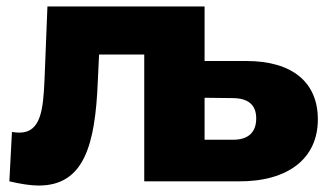

<svg xmlns="http://www.w3.org/2000/svg" viewBox="-20 -562 1022 595"><path d="M700 -258C747 -258 774 -239 774 -195C774 -150 747 -128 700 -129H614V-259ZM127 -542 118 -316C114 -223 107 -151 40 -151C33 -151 25 -152 17 -153L9 0C44 8 74 13 100 13C241 13 275 -114 283 -308L287 -393H427V0H719C873 1 965 -71 965 -192C965 -307 886 -373 743 -373H614V-542Z"/></svg>

Font: Montserrat-Alt1 ExtBd
Style: Regular
Weight: 800
Designer: Differentunic
Foundry: Differentunic
Version: Version 7.222